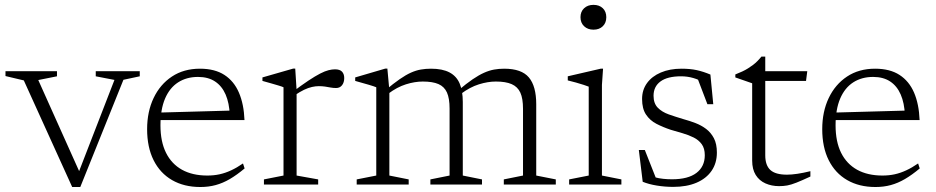

<svg xmlns="http://www.w3.org/2000/svg" viewBox="-20 -740 3752 770"><path d="M475 -420 302 10H269.5L75.5 -417.5L2 -435V-454.5H208.5V-434L133.5 -419L303.5 -40H292L439 -419.5L364 -434V-454.5H540.5V-434Z M782 -464.5Q841.5 -464.5 880 -439.5Q918.5 -414.5 938.2 -368.5Q958 -322.5 960.5 -258.5H617L615.5 -288.5L924 -297L901.5 -279Q899.5 -327 884.8 -361Q870 -395 842.5 -413.2Q815 -431.5 774 -431.5Q728.5 -431.5 694.5 -409.8Q660.5 -388 642 -344.8Q623.5 -301.5 623.5 -237.5Q623.5 -172 645.8 -127.2Q668 -82.5 710 -59.2Q752 -36 811.5 -36Q837.5 -36 860.5 -41Q883.5 -46 906.8 -56.8Q930 -67.5 954.5 -84.5L961 -64.5Q930 -38.5 901.8 -22Q873.5 -5.5 845 2.2Q816.5 10 783.5 10Q718 10 670 -17.8Q622 -45.5 596 -97.5Q570 -149.5 570 -222Q570 -292 596 -346.8Q622 -401.5 669.5 -433Q717 -464.5 782 -464.5Z M1323.5 -462Q1343 -462 1351.8 -452.5Q1360.5 -443 1360.5 -427Q1360.5 -409.5 1351.8 -398.2Q1343 -387 1328 -387Q1316.5 -387 1305.8 -389Q1295 -391 1283.5 -392.8Q1272 -394.5 1258.5 -394.5Q1245.5 -394.5 1231 -391.2Q1216.5 -388 1199.2 -379.8Q1182 -371.5 1161.5 -357.5L1151 -369.5Q1189.5 -398.5 1217 -416.8Q1244.5 -435 1264 -445Q1283.5 -455 1297.8 -458.5Q1312 -462 1323.5 -462ZM1169.5 -378V-36L1256 -20.5V0H1038.5V-20.5L1117 -36V-390Q1110.5 -393 1097.8 -396.8Q1085 -400.5 1068 -405.5Q1051 -410.5 1032.5 -415.5V-429.5L1156 -465H1164Z M1541.5 -378V-36L1619 -20.5V0H1410.5V-20.5L1489 -36V-390Q1481 -393.5 1459.8 -399.8Q1438.5 -406 1404.5 -415.5V-429.5L1525.5 -465H1533.5ZM1836 -331V-36L1913 -20.5V0H1706V-20.5L1783 -36V-304.5Q1783 -345.5 1772.5 -369Q1762 -392.5 1738.5 -402.8Q1715 -413 1675.5 -413Q1643.5 -413 1607.8 -401.8Q1572 -390.5 1537 -364L1526 -378.5Q1558.5 -405.5 1583 -422.5Q1607.5 -439.5 1628.2 -448.8Q1649 -458 1668.2 -461.2Q1687.5 -464.5 1708.5 -464.5Q1754.5 -464.5 1782.8 -449.5Q1811 -434.5 1823.5 -404.8Q1836 -375 1836 -331ZM2130.5 -322V-36L2209 -20.5V0H2000.5V-20.5L2077.5 -36V-303.5Q2077.5 -345 2066.8 -368.5Q2056 -392 2032.2 -402.5Q2008.5 -413 1968.5 -413Q1936.5 -413 1900.5 -401.8Q1864.5 -390.5 1828.5 -363.5L1818 -377.5Q1850.5 -405 1875.5 -422Q1900.5 -439 1921.2 -448.2Q1942 -457.5 1961.5 -461Q1981 -464.5 2002 -464.5Q2071.5 -464.5 2101 -429.5Q2130.5 -394.5 2130.5 -322Z M2360 -621Q2337 -621 2322.5 -634.8Q2308 -648.5 2308 -671Q2308 -693.5 2322.5 -707Q2337 -720.5 2360 -720.5Q2383.5 -720.5 2397.5 -707Q2411.5 -693.5 2411.5 -671Q2411.5 -648.5 2397.5 -634.8Q2383.5 -621 2360 -621ZM2398.5 -464.5 2394 -399.5V-36L2472 -20.5V0H2262.5V-20.5L2341 -36V-392.5Q2335.5 -395 2321.2 -399.5Q2307 -404 2289.8 -409Q2272.5 -414 2257 -417.5V-434L2389 -464.5Z M2713 -464.5Q2747.5 -464.5 2774 -458.8Q2800.5 -453 2829 -441L2840.5 -322H2817L2772 -440L2812.5 -403.5Q2784 -420.5 2760.2 -427.2Q2736.5 -434 2711.5 -434Q2657 -434 2629 -413.5Q2601 -393 2601 -356Q2601 -325.5 2617.8 -308.2Q2634.5 -291 2662 -281.2Q2689.5 -271.5 2721.5 -262Q2745.5 -255.5 2769 -246.5Q2792.5 -237.5 2811.8 -223Q2831 -208.5 2843 -185.8Q2855 -163 2855 -128Q2855 -86 2833.8 -55Q2812.5 -24 2773.2 -7.2Q2734 9.5 2680 9.5Q2646.5 9.5 2614.2 4.2Q2582 -1 2557.5 -11L2542 -138.5H2566L2616.5 -10.5L2573.5 -41.5Q2589 -34 2605.8 -29.2Q2622.5 -24.5 2640 -22.8Q2657.5 -21 2675 -21Q2739.5 -21 2773 -46.5Q2806.5 -72 2806.5 -117.5Q2806.5 -145 2794.2 -161.8Q2782 -178.5 2762 -188.5Q2742 -198.5 2718 -205.5Q2694 -212.5 2670 -219.5Q2638.5 -230 2612.5 -243.5Q2586.5 -257 2570.8 -280.5Q2555 -304 2555 -343Q2555 -379.5 2574.8 -406.8Q2594.5 -434 2630.2 -449.2Q2666 -464.5 2713 -464.5Z M3049 -117Q3049 -77 3069.5 -58.2Q3090 -39.5 3136 -39.5Q3154.5 -39.5 3178 -43Q3201.5 -46.5 3230 -53.5V-32Q3195.5 -16 3174 -7.5Q3152.5 1 3137 3.8Q3121.5 6.5 3104.5 6.5Q3074.5 6.5 3049.8 -4.5Q3025 -15.5 3010.8 -38.2Q2996.5 -61 2996.5 -96V-406L2929 -429.5V-441.5Q2944 -447.5 2956.5 -453.2Q2969 -459 2979.8 -465.8Q2990.5 -472.5 2999.8 -479.5Q3009 -486.5 3017.5 -495Q3026 -503.5 3033.5 -513H3049V-438.5ZM3021.5 -415.5 3022 -454.5H3217.5L3212.5 -415.5Z M3489.5 -464.5Q3549 -464.5 3587.5 -439.5Q3626 -414.5 3645.8 -368.5Q3665.5 -322.5 3668 -258.5H3324.5L3323 -288.5L3631.5 -297L3609 -279Q3607 -327 3592.2 -361Q3577.5 -395 3550 -413.2Q3522.5 -431.5 3481.5 -431.5Q3436 -431.5 3402 -409.8Q3368 -388 3349.5 -344.8Q3331 -301.5 3331 -237.5Q3331 -172 3353.2 -127.2Q3375.5 -82.5 3417.5 -59.2Q3459.5 -36 3519 -36Q3545 -36 3568 -41Q3591 -46 3614.2 -56.8Q3637.5 -67.5 3662 -84.5L3668.5 -64.5Q3637.5 -38.5 3609.2 -22Q3581 -5.5 3552.5 2.2Q3524 10 3491 10Q3425.5 10 3377.5 -17.8Q3329.5 -45.5 3303.5 -97.5Q3277.5 -149.5 3277.5 -222Q3277.5 -292 3303.5 -346.8Q3329.5 -401.5 3377 -433Q3424.5 -464.5 3489.5 -464.5Z"/></svg>

Font: Newsreader Light
Style: Regular
Weight: 300
Designer: Hugues Gentile
Foundry: Production Type
Version: Version 1.003